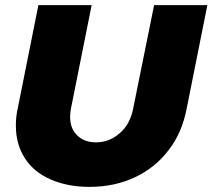

<svg xmlns="http://www.w3.org/2000/svg" viewBox="-20 -721 847 750"><path d="M709 -296 790 -701H582L500 -296C492 -256 475 -224 448 -201C421 -177 390 -165 355 -165C324 -165 300 -174 282 -192C263 -209 254 -234 254 -265C254 -275 255 -285 257 -296L338 -701H130L49 -296C44 -275 42 -253 42 -230C42 -181 54 -139 77 -103C100 -67 134 -39 178 -20C221 -1 272 9 330 9C396 9 455 -4 508 -29C561 -54 604 -89 639 -135C674 -180 697 -234 709 -296Z"/></svg>

Font: Argentum Sans ExtraBold
Style: Italic
Weight: 800
Italic angle: -11.3°
Designer: Julieta Ulanovsky
Foundry: Julieta Ulanovsky
Version: Version 5.001;February 15, 2019;FontCreator 11.5.0.2425 64-b